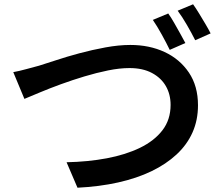

<svg xmlns="http://www.w3.org/2000/svg" viewBox="-20 -862 1040 897"><path d="M42 -525Q70 -530 102.5 -539Q135 -548 162 -555Q192 -564 241.5 -580.5Q291 -597 350.5 -613Q410 -629 472.5 -640.5Q535 -652 589 -652Q678 -652 749 -619Q820 -586 862.5 -523Q905 -460 905 -370Q905 -301 879.5 -243.5Q854 -186 805 -140.5Q756 -95 687.5 -62Q619 -29 531.5 -9.5Q444 10 342 15L291 -104Q391 -106 479 -122.5Q567 -139 634 -171.5Q701 -204 739 -253.5Q777 -303 777 -372Q777 -421 755 -459.5Q733 -498 690 -521Q647 -544 585 -544Q539 -544 485 -533Q431 -522 374.5 -505Q318 -488 264.5 -468.5Q211 -449 167 -430.5Q123 -412 94 -400ZM766 -799Q779 -781 793.5 -755.5Q808 -730 822 -705Q836 -680 846 -661L773 -629Q758 -660 736 -700Q714 -740 694 -769ZM882 -842Q895 -824 910.5 -798.5Q926 -773 940.5 -748.5Q955 -724 964 -706L892 -674Q876 -706 853.5 -745Q831 -784 810 -812Z"/></svg>

Font: Noto Sans HK SemiBold
Style: Regular
Weight: 600
Version: Version 2.004-H2;hotconv 1.0.118;makeotfexe 2.5.65603